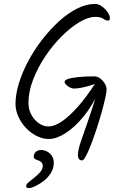

<svg xmlns="http://www.w3.org/2000/svg" viewBox="-20 -724 658 978"><path d="M198 122Q197 107 189.5 101Q182 95 173.5 92.5Q165 90 158.5 86Q152 82 152 72Q152 63 157 55.5Q162 48 170.5 44Q179 40 188 40Q204 40 219 47.5Q234 55 244 69.5Q254 84 254 105Q254 134 239 157.5Q224 181 202 198Q180 215 159.5 224.5Q139 234 128 234Q121 234 117 232Q113 230 113 224Q113 215 125.5 204.5Q138 194 154.5 181Q171 168 184 153.5Q197 139 198 122ZM464 -704Q479 -704 492.5 -696Q506 -688 517 -676Q528 -664 534 -652.5Q540 -641 540 -634Q540 -619 530 -619Q520 -619 506 -628.5Q492 -638 466 -638Q429 -638 384 -611Q339 -584 293.5 -538.5Q248 -493 210 -436Q172 -379 148.5 -318Q125 -257 125 -200Q125 -166 140 -139Q155 -112 178 -96Q201 -80 226 -80Q259 -80 297.5 -107Q336 -134 378.5 -182.5Q421 -231 463 -296Q425 -283 399 -278Q373 -273 358 -273Q346 -273 335 -279Q324 -285 316.5 -293Q309 -301 309 -307Q309 -316 327 -322Q345 -328 379.5 -331.5Q414 -335 461 -335Q477 -335 491 -324Q505 -313 514 -298Q523 -283 523 -269Q523 -256 516 -224Q509 -192 497.5 -151Q486 -110 472 -67.5Q458 -25 444 11.5Q430 48 418 70.5Q406 93 398 93Q388 93 382.5 86Q377 79 377 64Q377 40 393.5 -8Q410 -56 434 -124.5Q458 -193 481 -277L486 -265Q452 -187 406 -131Q360 -75 313.5 -45.5Q267 -16 229 -16Q197 -16 166.5 -31.5Q136 -47 112 -72.5Q88 -98 73.5 -130Q59 -162 59 -195Q59 -244 76.5 -300.5Q94 -357 124.5 -414Q155 -471 195.5 -523Q236 -575 281 -616Q326 -657 373 -680.5Q420 -704 464 -704Z"/></svg>

Font: Kalam Variable Light
Style: Regular
Weight: 300
Designer: Lipi Raval, Jonny Pinhorn
Foundry: Indian Type Foundry
Version: Version 3.000